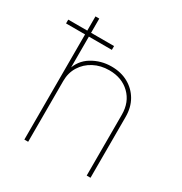

<svg xmlns="http://www.w3.org/2000/svg" viewBox="-192 -855 932 982"><g transform="rotate(30 274.5 -364.0)"><path d="M112.3 -359.4V0H89.8V-727.5H112.3V-421.9H106.4Q124 -484.4 176 -515.6Q228 -546.9 290 -546.9Q346.2 -546.9 388.9 -523.2Q431.6 -499.5 456.1 -457.5Q480.5 -415.5 480.5 -359.4V0H458V-359.4Q458 -433.6 411.1 -479Q364.3 -524.4 290 -524.4Q239.3 -524.4 199 -503.2Q158.7 -481.9 135.5 -444.6Q112.3 -407.2 112.3 -359.4ZM-22.5 -621.1V-643.6H248V-621.1Z"/></g></svg>

Font: Inter 18pt Thin
Style: Regular
Weight: 250
Designer: Rasmus Andersson
Foundry: rsms
Version: Version 4.001;git-66647c0bb